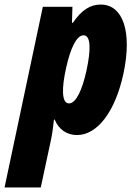

<svg xmlns="http://www.w3.org/2000/svg" viewBox="-84 -583 591 843"><path d="M-64 240H95L140 30C144 13 149 -21 153 -58H156C174 -14 210 10 254 10C343 10 422 -92 458 -260C497 -442 457 -563 358 -563C313 -563 275 -540 236 -483H232L234 -553H104ZM219 -129C186 -129 186 -196 207 -288C225 -368 251 -428 283 -428C315 -428 316 -365 295 -270C277 -189 250 -129 219 -129Z"/></svg>

Font: Noto Sans ExtraCondensed Black
Style: Italic
Weight: 900
Width: 2
Italic angle: -12°
Designer: Monotype Design Team
Foundry: Monotype Imaging Inc.
Version: Version 2.013